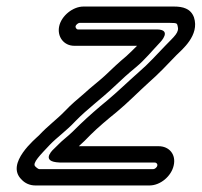

<svg xmlns="http://www.w3.org/2000/svg" viewBox="-20 -542 617 587"><path d="M218 -452C214 -452 210 -458 211 -462C212 -466 219 -472 223 -472H500C522 -472 521 -470 523 -463C529 -443 514 -432 486 -403C460 -376 433 -346 406 -323C372 -293 338 -260 308 -235C281 -213 250 -186 224 -161C210 -147 195 -132 179 -119C162 -105 157 -98 146 -88C146 -88 104 -52 152 -46C161 -45 166 -45 168 -45H453C459 -45 462 -40 461 -36C460 -30 453 -25 449 -25H100C99 -25 95 -26 88 -33C77 -43 104 -69 132 -99C154 -122 182 -141 211 -172C248 -210 289 -239 330 -278C352 -299 373 -318 395 -336C423 -359 447 -389 470 -413C470 -413 508 -452 459 -452ZM207 -402H399C389 -392 378 -381 367 -371C343 -351 322 -331 300 -310C278 -290 261 -278 236 -255C216 -238 198 -223 178 -202C154 -177 128 -159 99 -128C90 -119 -5 -42 46 7C56 18 71 25 88 25H437C471 25 504 -4 511 -36C519 -70 497 -95 465 -95H221C232 -105 245 -117 257 -130C279 -152 310 -178 336 -199C371 -228 403 -261 434 -289C464 -315 495 -348 519 -373C536 -390 591 -434 573 -489C563 -516 539 -522 512 -522H235C203 -522 168 -494 161 -462C154 -430 175 -402 207 -402Z"/></svg>

Font: Electronic
Style: OutlineIt
Weight: 700
Version: Version 1.011